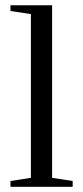

<svg xmlns="http://www.w3.org/2000/svg" viewBox="-20 -714 318 734"><path d="M179.2 -34.2 257.8 -22V0H20V-22L98.1 -34.2V-660.2L20 -671.9V-693.8H179.2Z"/></svg>

Font: Times New Roman
Style: Regular
Weight: 400
Designer: Steve Matteson
Foundry: Ascender Corporation
Version: Version 2.00.3